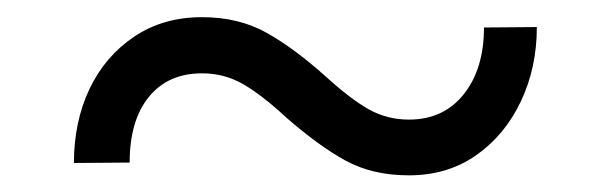

<svg xmlns="http://www.w3.org/2000/svg" viewBox="-20 -409 723 227"><path d="M552.2 -376.5 614.7 -377Q614.7 -329.1 595.9 -289.3Q577.1 -249.5 543.2 -225.6Q509.3 -201.7 463.4 -201.7Q420.4 -201.7 388.4 -219.2Q356.4 -236.8 317.9 -270.5Q290 -296.4 267.8 -309.3Q245.6 -322.3 218.8 -322.3Q178.7 -322.3 156 -294.4Q133.3 -266.6 133.3 -216.8L67.4 -216.3Q67.4 -265.1 85.9 -304Q104.5 -342.8 138.7 -365.7Q172.9 -388.7 218.8 -388.7Q262.2 -388.7 294.9 -370.4Q327.6 -352.1 364.3 -319.3Q393.6 -292.5 415.5 -280Q437.5 -267.6 463.4 -267.6Q504.4 -267.6 528.3 -297.6Q552.2 -327.6 552.2 -376.5Z"/></svg>

Font: Vazirmatn RD FD Light
Style: Regular
Weight: 300
Designer: Saber Rastikerdar
Foundry: Saber Rastikerdar
Version: Version 33.003